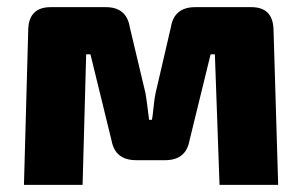

<svg xmlns="http://www.w3.org/2000/svg" viewBox="-20 -517 844 537"><path d="M526 -497H683Q743 -497 745 -435L758 0H594L581 -365H569L510 -124Q500 -69 442 -69H361Q302 -69 292 -124L233 -365H221L211 0H47L59 -435Q61 -497 122 -497H276Q334 -497 343 -441L387 -256Q389 -247 397 -182H405Q407 -192 409.5 -217Q412 -242 415 -256L458 -441Q467 -497 526 -497Z"/></svg>

Font: Ezarion Extra Bold
Style: Regular
Weight: 800
Designer: Natanael Gama
Version: Version 1.001;PS 001.001;hotconv 1.0.70;makeotf.lib2.5.58329